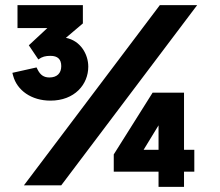

<svg xmlns="http://www.w3.org/2000/svg" viewBox="-20 -720 854 746"><path d="M176 -329C270 -329 323 -392 323 -461C323 -509 293 -562 236 -573L302 -629V-700H48V-611H164L92 -544L129 -489C144 -500 157 -503 176 -503C204 -503 218 -490 218 -463C218 -435 201 -419 172 -419C150 -419 137 -429 127 -448L122 -458L28 -437L31 -426C46 -369 102 -329 176 -329ZM73 0H218L746 -700H601ZM422 -53H596V6H695V-53H735V-138H695V-360H573L422 -120ZM538 -138 596 -233V-138Z"/></svg>

Font: Fixel Text Bold
Style: Bold
Weight: 700
Width: 4
Designer: AlfaBravo + MacPaw
Foundry: Kyrylo Tkachov, Marchela Mozhyna, Serhii Makarenko, Maria Weinstein, Zakhar Kryvoshyya
Version: Version 1.211